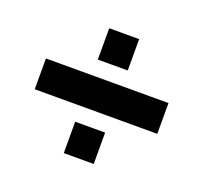

<svg xmlns="http://www.w3.org/2000/svg" viewBox="-86 -614 669 633"><g transform="rotate(20 249.0 -297.0)"><path d="M34 -243V-351H464V-243ZM196 -78V-188H301V-78ZM196 -406V-516H301V-406Z"/></g></svg>

Font: Rokkitt ExtraBold
Style: Regular
Weight: 800
Version: Version 3.103